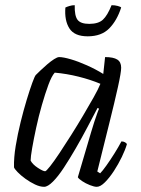

<svg xmlns="http://www.w3.org/2000/svg" viewBox="-20 -720 542 740"><path d="M150 0Q134 0 115 -9Q96 -18 78 -31Q60 -44 48 -56.5Q36 -69 34 -75Q33 -112 40.5 -157.5Q48 -203 59.5 -249.5Q71 -296 83 -335.5Q95 -375 104.5 -401Q114 -427 118 -431Q124 -437 136 -448.5Q148 -460 162 -472Q176 -484 188.5 -492Q201 -500 208 -500Q224 -500 253 -491.5Q282 -483 315.5 -468Q349 -453 378 -435L385 -500Q417 -500 432 -490.5Q447 -481 447 -459Q447 -441 434.5 -384.5Q422 -328 401 -244Q380 -160 355 -59L366 -52Q375 -61 390 -82Q405 -103 421 -128.5Q437 -154 448 -175Q456 -175 462 -171.5Q468 -168 469 -164Q463 -143 449.5 -115Q436 -87 419 -61Q402 -35 384.5 -17.5Q367 0 353 0Q343 0 326.5 -6.5Q310 -13 296.5 -22Q283 -31 280 -37L331 -210Q337 -231 343.5 -250.5Q350 -270 355 -284Q360 -298 362 -301L356 -304Q338 -270 316.5 -229Q295 -188 271.5 -147.5Q248 -107 226 -73.5Q204 -40 184 -20Q164 0 150 0ZM154 -60Q158 -60 173 -79Q188 -98 209 -129.5Q230 -161 254 -199Q278 -237 300.5 -275Q323 -313 341 -345Q359 -377 367 -397Q329 -413 283 -424.5Q237 -436 191 -440Q179 -427 166.5 -393Q154 -359 141.5 -315.5Q129 -272 119.5 -228Q110 -184 104 -149.5Q98 -115 98 -101Q106 -86 126 -73Q146 -60 154 -60ZM318 -580Q267 -580 247.5 -610.5Q228 -641 232 -691Q238 -694 248 -697Q258 -700 268 -700Q267 -659 279 -643.5Q291 -628 324 -628Q359 -628 376.5 -644Q394 -660 410 -700Q423 -700 434 -697Q445 -694 447 -691Q431 -641 401 -610.5Q371 -580 318 -580Z"/></svg>

Font: Texturina Medium 12pt Thin
Style: Italic
Weight: 250
Italic angle: -11°
Version: Version 1.002